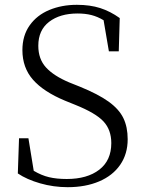

<svg xmlns="http://www.w3.org/2000/svg" viewBox="-20 -762 600 797"><path d="M54 -42 59 -188H98L120 -53Q152 -34 183.5 -26.5Q215 -19 257 -19Q342 -19 392 -57.5Q442 -96 442 -168Q442 -223 409.5 -258Q377 -293 292 -327L250 -344Q161 -381 117 -431Q73 -481 73 -554Q73 -614 103 -656.5Q133 -699 184.5 -720.5Q236 -742 299 -742Q354 -742 396 -728.5Q438 -715 477 -687L473 -549H432L410 -678Q385 -693 359.5 -699.5Q334 -706 302 -706Q229 -706 184 -671.5Q139 -637 139 -572Q139 -517 171 -482Q203 -447 267 -420L312 -402Q388 -371 431 -340Q474 -309 492 -272Q510 -235 510 -184Q510 -123 479 -78Q448 -33 391.5 -9Q335 15 261 15Q202 15 146.5 -1Q91 -17 54 -42Z"/></svg>

Font: GL-CurulMinamoto Light
Style: Regular
Weight: 300
Designer: Eunice (kana); Ryoko NISHIZUKA 西塚涼子 (ideographs); Frank Grießhammer (Latin, Greek & Cyrillic); Wenlong ZHANG
Foundry: Gutenberg Labo; Adobe
Version: Version 1.002